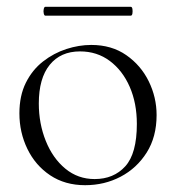

<svg xmlns="http://www.w3.org/2000/svg" viewBox="-20 -531 517 564"><path d="M230 13Q171 13 127.5 -16Q84 -45 60.5 -93.5Q37 -142 37 -198Q37 -250 56 -288Q75 -326 106.5 -350.5Q138 -375 175 -387Q212 -399 248 -399Q308 -399 351 -369Q394 -339 417 -292Q440 -245 440 -193Q440 -129 411 -83Q382 -37 334.5 -12Q287 13 230 13ZM258 -5Q314 -5 348 -42.5Q382 -80 382 -167Q382 -228 361 -276Q340 -324 302.5 -352Q265 -380 215 -380Q158 -380 126 -340.5Q94 -301 94 -227Q94 -168 114.5 -117Q135 -66 172 -35.5Q209 -5 258 -5ZM113 -485Q110 -485 108.5 -491.5Q107 -498 108.5 -504.5Q110 -511 113 -511H364Q368 -511 369 -504.5Q370 -498 369 -491.5Q368 -485 364 -485Z"/></svg>

Font: Cormorant Garamond Light
Style: Regular
Weight: 300
Designer: Christian Thalmann (Catharsis Fonts)
Foundry: Catharsis Fonts
Version: Version 4.001